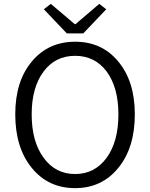

<svg xmlns="http://www.w3.org/2000/svg" viewBox="-20 -961 777 994"><path d="M146 -90Q59 -195 59 -369Q59 -542 146 -644Q231 -745 369 -745Q507 -745 591 -644Q678 -541 678 -369Q678 -195 591 -90Q506 13 369 13Q231 13 146 -90ZM532 -144Q593 -228 593 -369Q593 -508 532 -591Q471 -672 369 -672Q266 -672 206 -591Q144 -509 144 -369Q144 -228 206 -144Q267 -60 369 -60Q470 -60 532 -144ZM207 -913 243 -941 367 -836H371L494 -941L530 -913L411 -788H326Z"/></svg>

Font: Source Han Sans CN Normal
Style: Regular
Weight: 350
Designer: Ryoko NISHIZUKA 西塚涼子 (kana, bopomofo & ideographs); Paul D. Hunt (Latin, Greek & Cyrillic); Sandoll Communications 산돌커뮤니
Foundry: Adobe
Version: Version 2.004;hotconv 1.0.118;makeotfexe 2.5.65603